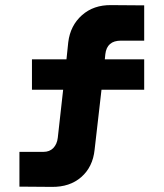

<svg xmlns="http://www.w3.org/2000/svg" viewBox="-20 -730 640 751"><path d="M56 0V-136H150Q174 -136 188.5 -151Q203 -166 206 -191L227 -379H105V-498H240L247 -565Q255 -630 300.5 -670.5Q346 -711 415 -710L544 -709V-571H453Q398 -571 392 -518L390 -498H544V-379H377L350 -144Q343 -77 298 -37.5Q253 2 182 1Z"/></svg>

Font: Geist Mono ExtraBold
Style: Regular
Weight: 800
Monospace: yes
Designer: Basement.studio, Andrés Briganti, Mateo Zaragoza
Foundry: Basement.studio, Vercel, Andrés Briganti, Guido Ferreyra, Mateo Zaragoza
Version: Version 1.500; ttfautohint (v1.8.4.7-5d5b)